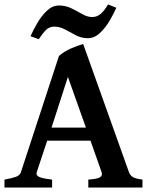

<svg xmlns="http://www.w3.org/2000/svg" viewBox="-20 -840 668 860"><path d="M191.4 -210 144.5 -68.8Q140.1 -53.7 156.7 -46.9Q173.3 -40 213.4 -35.6V0H0V-35.6Q33.2 -41.5 51 -47.9Q68.8 -54.2 73.7 -68.8L244.1 -589.4Q267.1 -609.4 297.1 -622.6Q327.1 -635.7 352.5 -643.1L557.6 -68.8Q562.5 -55.2 574.5 -47.4Q586.4 -39.6 618.2 -35.6V0H375.5V-35.6Q413.1 -38.1 426.8 -45.4Q440.4 -52.7 435.1 -68.8L385.3 -210ZM364.7 -268.6 284.2 -495.6 210.9 -268.6ZM501 -805.2Q489.7 -778.8 470.9 -747.1Q452.1 -715.3 427.5 -692.1Q402.8 -668.9 373 -668.9Q344.7 -668.9 320.1 -681.9Q295.4 -694.8 271.7 -707.8Q248 -720.7 223.6 -720.7Q201.2 -720.7 186.3 -706.1Q171.4 -691.4 153.8 -664.6L116.7 -677.7Q128.4 -704.6 147 -736.6Q165.5 -768.6 190.2 -792Q214.8 -815.4 244.6 -815.4Q274.4 -815.4 300.3 -802.5Q326.2 -789.6 348.9 -776.6Q371.6 -763.7 393.1 -763.7Q414.1 -763.7 430.7 -777.6Q447.3 -791.5 463.9 -820.3Z"/></svg>

Font: Gentium Plus
Style: Bold
Weight: 700
Designer: Victor Gaultney, Annie Olsen, Iska Routamaa, Becca Hirsbrunner
Foundry: SIL International
Version: Version 6.101